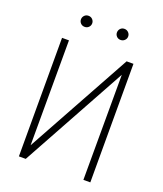

<svg xmlns="http://www.w3.org/2000/svg" viewBox="-158 -981 916 1082"><g transform="rotate(20 300.0 -439.5)"><path d="M473.1 -710.9 126.5 -81.5 127.4 -710.9H85.9V0H127L473.6 -630.4L472.7 0H514.2V-710.9ZM150.4 -845.7Q150.4 -832 159.9 -822.3Q169.4 -812.5 184.1 -812.5Q198.7 -812.5 208.3 -822.3Q217.8 -832 217.8 -845.7Q217.8 -858.9 208.3 -868.9Q198.7 -878.9 184.1 -878.9Q169.4 -878.9 159.9 -868.9Q150.4 -858.9 150.4 -845.7ZM366.2 -845.2Q366.2 -832 375.5 -822.3Q384.8 -812.5 399.4 -812.5Q414.1 -812.5 423.8 -822.3Q433.6 -832 433.6 -845.2Q433.6 -858.9 423.8 -868.9Q414.1 -878.9 399.4 -878.9Q384.8 -878.9 375.5 -868.9Q366.2 -858.9 366.2 -845.2Z"/></g></svg>

Font: Roboto Mono ExtraLight
Style: Regular
Weight: 250
Monospace: yes
Designer: Google
Version: Version 3.000